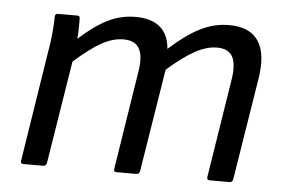

<svg xmlns="http://www.w3.org/2000/svg" viewBox="-42 -557 913 614"><g transform="rotate(5 414.5 -250.0)"><path d="M53 0Q43 0 45 -10L101 -366Q106 -393 109 -423.5Q112 -454 112 -478Q112 -488 122 -488H183Q188 -488 190 -486Q192 -484 192 -479Q192 -464 192 -448Q192 -432 190 -414Q240 -459 281.5 -479.5Q323 -500 370 -500Q420 -500 448 -477Q476 -454 480 -407Q533 -455 577.5 -477.5Q622 -500 671 -500Q737 -500 764.5 -458.5Q792 -417 778 -334L726 -10Q724 0 715 0H651Q641 0 643 -11L693 -327Q701 -376 688 -400.5Q675 -425 638 -425Q605 -425 567.5 -404.5Q530 -384 480 -340L427 -10Q426 -6 423.5 -3Q421 0 416 0H352Q342 0 344 -10L394 -327Q402 -376 388.5 -400.5Q375 -425 338 -425Q304 -425 268.5 -405.5Q233 -386 181 -340L128 -10Q127 -6 124.5 -3Q122 0 117 0Z"/></g></svg>

Font: Sofia Sans Hairline
Style: Italic
Weight: 1
Italic angle: -9°
Designer: Botio Nikoltchev, Ani Petrova
Foundry: lettersoup
Version: Version 4.102